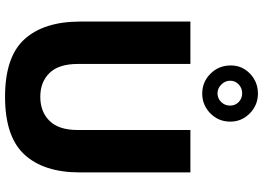

<svg xmlns="http://www.w3.org/2000/svg" viewBox="-164 -892 1066 779"><g transform="rotate(90 369.5 -503.0)"><path d="M68 -295V-742H240V-285Q240 -208 276.5 -170.5Q313 -133 373 -133Q434 -133 471 -170.5Q508 -208 508 -285V-742H680V-293Q680 -147 607.5 -68.5Q535 10 373 10Q211 10 139.5 -69Q68 -148 68 -295ZM246 -906Q246 -952 279.5 -984Q313 -1016 360 -1016Q407 -1016 440.5 -983Q474 -950 474 -904Q474 -856 440.5 -823Q407 -790 360 -790Q313 -790 279.5 -823.5Q246 -857 246 -906ZM308 -903Q308 -883 323.5 -867.5Q339 -852 359 -852Q380 -852 394.5 -867Q409 -882 409 -903Q409 -924 394.5 -938Q380 -952 359 -952Q338 -952 323 -938Q308 -924 308 -903Z"/></g></svg>

Font: Morrison
Style: Bold
Weight: 700
Designer: Pablo Impallari, Rodrigo Fuenzalida (Modified by Dan O. Williams)
Version: Version 0.03;June 6, 2019;FontCreator 11.5.0.2425 64-bit; tt